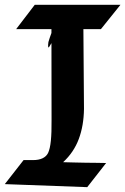

<svg xmlns="http://www.w3.org/2000/svg" viewBox="-109 -772 524 804"><path d="M-88.9 -1 -10.3 -101.6H28.8Q77.1 -101.6 92.3 -131.3Q100.6 -148.9 104 -182.9Q107.4 -216.8 106.9 -270L106.4 -649.9H-41.5L36.6 -752H395.5L313.5 -649.9H240.2L242.7 -315.9Q241.7 -245.6 220.9 -189.9Q200.2 -134.3 155.3 -92.8Q177.7 -92.3 201.7 -91.6Q225.6 -90.8 249.3 -90.6Q272.9 -90.3 295.4 -90.1Q317.9 -89.8 335.4 -89.4L256.3 11.7ZM121.1 -669.9Q158.7 -710.9 157.2 -692.9Q152.8 -677.2 129.6 -633.3Q106.4 -589.4 95.7 -573.7Q90.3 -570.8 93.8 -596.2Q104 -630.9 121.1 -669.9Z"/></svg>

Font: IranNastaliq
Style: Regular
Weight: 400
Designer: Hossein Zahedi
Version: Version 1.5